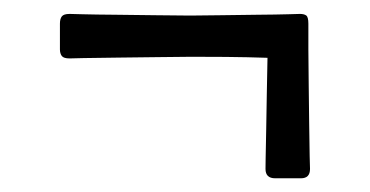

<svg xmlns="http://www.w3.org/2000/svg" viewBox="-20 -345 539 280"><path d="M381.3 -85Q367.2 -85 367.2 -98.6Q367.2 -98.6 367.4 -114.5Q367.7 -130.4 368.2 -155.5Q368.7 -180.7 369.1 -208.7Q369.6 -236.8 370.1 -260.7Q341.3 -261.7 309.1 -262Q276.9 -262.2 258.8 -262.2Q240.7 -262.2 211.4 -261.7Q182.1 -261.2 152.3 -261Q122.6 -260.7 102.1 -260.3Q81.5 -259.8 81.5 -259.8Q72.8 -259.8 70.1 -263.4Q67.4 -267.1 67.4 -272.9V-310.5Q67.4 -317.4 70.1 -321Q72.8 -324.7 81.5 -324.7Q81.5 -324.7 100.6 -324.2Q119.6 -323.7 148.2 -323.5Q176.8 -323.2 206.3 -322.8Q235.8 -322.3 257.3 -322.3Q275.9 -322.3 302.7 -322.8Q329.6 -323.2 356 -323.5Q382.3 -323.7 399.9 -324.2Q417.5 -324.7 417.5 -324.7Q423.3 -324.7 426.5 -322.5Q429.7 -320.3 429.7 -310.5V-272.9Q429.7 -251 430.2 -221.4Q430.7 -191.9 430.9 -163.8Q431.2 -135.7 431.6 -117.2Q432.1 -98.6 432.1 -98.6Q432.1 -85 418.9 -85Z"/></svg>

Font: David Libre Medium
Style: Regular
Weight: 500
Designer: Ismar David, J. Victor Gaultney, Annie Olsen and Meir Sadan
Foundry: Monotype Imaging Inc. & SIL International
Version: Version 1.100; ttfautohint (v1.8.4.7-5d5b)